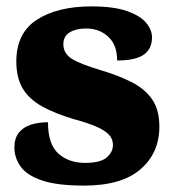

<svg xmlns="http://www.w3.org/2000/svg" viewBox="-20 -570 542 600"><path d="M243 10Q159 10 111.5 -6Q64 -22 44.5 -49.5Q25 -77 25 -109Q25 -138 39 -155.5Q53 -173 77 -180.5Q101 -188 130 -188Q130 -119 162.5 -90Q195 -61 246 -61Q294 -61 313.5 -78Q333 -95 333 -117Q333 -136 320 -149.5Q307 -163 280.5 -174.5Q254 -186 213 -197Q152 -215 111.5 -237.5Q71 -260 51 -293.5Q31 -327 31 -378Q31 -467 95.5 -508.5Q160 -550 266 -550Q335 -550 376.5 -535.5Q418 -521 436.5 -499Q455 -477 455 -453Q455 -417 429 -399Q403 -381 346 -381Q346 -430 318 -455.5Q290 -481 249 -481Q218 -481 198 -469Q178 -457 178 -432Q178 -404 202.5 -387.5Q227 -371 297 -350Q351 -334 392 -313Q433 -292 455.5 -259.5Q478 -227 478 -174Q478 -92 419 -41Q360 10 243 10Z"/></svg>

Font: Noto Serif Hebrew Black
Style: Regular
Weight: 900
Version: Version 2.003